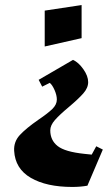

<svg xmlns="http://www.w3.org/2000/svg" viewBox="-20 -452 427 760"><path d="M329 -127Q329 -104 309.5 -82Q290 -60 252 -28Q216 2 197.5 23Q179 44 179 64Q179 103 208 126Q237 149 314 157L343 160L361 127L387 140L326 283Q298 288 266 288Q164 288 102 252Q40 216 36 145Q34 109 58.5 82.5Q83 56 132 22Q169 -3 187 -20.5Q205 -38 205 -58Q205 -75 196 -95.5Q187 -116 177 -124L147 -109L133 -136L269 -215Q291 -205 310 -178Q329 -151 329 -127ZM303 -301 157 -268V-410L303 -432Z"/></svg>

Font: Rakkas
Style: Regular
Weight: 400
Designer: Zeynep Akay
Foundry: Zeynep Akay
Version: Version 2.000